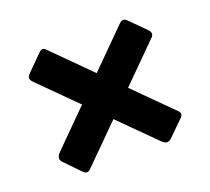

<svg xmlns="http://www.w3.org/2000/svg" viewBox="-90 -726 769 704"><g transform="rotate(-20 294.5 -374.0)"><path d="M469 -145Q451 -127 431 -148L64 -514Q55 -524 55.5 -531Q56 -538 64 -546L123 -605Q138 -621 150 -608L530 -228Q535 -223 535 -216.5Q535 -210 529 -204ZM67 -199Q48 -216 70 -238L436 -604Q446 -614 453 -613.5Q460 -613 468 -605L528 -545Q541 -531 530 -518L150 -139Q139 -128 125 -139Z"/></g></svg>

Font: Libre Franklin ExtraBold
Style: Regular
Weight: 800
Designer: Pablo Impallari, Rodrigo Fuenzalida, Nhung Nguyen
Foundry: Impallari Type
Version: Version 3.000